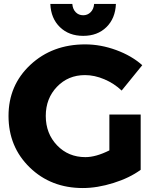

<svg xmlns="http://www.w3.org/2000/svg" viewBox="-20 -936 783 969"><path d="M234 -916H345Q347 -890 362 -874.5Q377 -859 400 -859Q422 -859 437.5 -874.5Q453 -890 455 -916H565Q562 -843 517 -799Q472 -755 400 -755Q328 -755 282.5 -799Q237 -843 234 -916ZM532 -177V-358H690V-79Q634 -38 552.5 -12.5Q471 13 398 13Q237 13 130 -91Q23 -195 23 -351Q23 -506 133.5 -609Q244 -712 410 -712Q488 -712 566 -683.5Q644 -655 698 -607L594 -479Q556 -515 506.5 -536Q457 -557 409 -557Q324 -557 267.5 -498Q211 -439 211 -351Q211 -262 268 -202.5Q325 -143 411 -143Q464 -143 532 -177Z"/></svg>

Font: Montserrat arm
Style: Bold
Weight: 700
Designer: Julieta Ulanovsky
Foundry: Julieta Ulanovsky
Version: Version 6.000;PS 006.000;hotconv 1.0.88;makeotf.lib2.5.64775